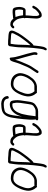

<svg xmlns="http://www.w3.org/2000/svg" viewBox="1172 -1832 794 3178"><g transform="rotate(90 1569.0 -243.0)"><path d="M235 -270H153C114 -270 102 -228 96 -187C95 -170 94 -160 96 -145C99 -109 105 -56 149 -56C154 -55 161 -55 170 -55H189C201 -55 215 -56 226 -58L243 -60C248 -61 253 -61 257 -61C267 -61 282 -62 289 -67C310 -43 333 -17 379 -17C402 -15 418 -25 433 -39L442 -49C463 -68 436 -95 414 -76L404 -66C399 -60 395 -58 386 -59C381 -59 376 -59 371 -60C346 -69 328 -90 314 -108C288 -141 282 -185 276 -237C279 -240 281 -244 282 -249C283 -258 276 -262 277 -272C278 -283 278 -292 278 -299L279 -323C279 -330 280 -338 281 -345C284 -369 285 -406 286 -429L287 -447C288 -482 274 -529 244 -536C229 -539 209 -535 196 -530C172 -520 143 -495 125 -477C108 -462 96 -442 84 -420L78 -408C64 -382 104 -370 116 -394L122 -405C130 -422 138 -436 151 -447C168 -464 194 -491 221 -495H228C236 -486 242 -471 244 -457V-441C246 -415 243 -375 239 -345C235 -318 237 -296 235 -270ZM148 -228H234V-220C238 -181 245 -146 257 -115C260 -111 262 -107 264 -103H262C256 -103 250 -103 243 -102L226 -99C216 -98 205 -97 195 -97H158C145 -104 141 -120 140 -136C139 -147 136 -159 138 -170C138 -189 140 -215 148 -228Z M715 -93 705 -22H662C647 -22 629 -25 616 -26C604 -26 589 -28 578 -28C574 -28 570 -28 566 -29C553 -32 526 -31 528 -46C530 -53 531 -59 532 -64C534 -75 544 -88 548 -97C560 -122 575 -151 590 -174C620 -221 656 -264 690 -308C697 -316 719 -340 726 -348C726 -349 727 -349 728 -350C722 -305 724 -258 721 -211C720 -199 721 -160 719 -147C718 -129 717 -114 715 -93ZM609 16C622 17 642 20 656 20H695C700 20 706 20 711 21C726 21 743 9 745 -7L757 -94C767 -166 763 -235 767 -305C770 -360 775 -420 783 -477C785 -491 787 -504 788 -517C791 -539 795 -554 800 -571C809 -586 822 -609 804 -618C787 -626 777 -611 771 -600C756 -577 751 -551 746 -516C743 -478 735 -440 732 -400C728 -399 725 -398 722 -396L713 -389C705 -383 699 -377 694 -371C679 -352 659 -332 644 -313C622 -282 597 -254 575 -221L556 -193C539 -169 521 -138 509 -109C503 -97 492 -77 490 -64L487 -49C481 -19 500 2 524 7C538 9 555 14 573 14C584 14 597 16 609 16Z M847 -446 845 -436C841 -411 847 -395 850 -375C861 -320 878 -268 893 -214C900 -185 911 -158 916 -129C920 -112 927 -90 928 -73C928 -62 930 -48 932 -37C934 -27 933 -15 939 -10C950 0 970 -15 980 -20C988 -30 995 -46 1002 -67C1027 -156 1051 -210 1086 -291C1112 -349 1130 -366 1158 -411L1186 -454C1202 -478 1164 -496 1151 -473L1123 -429C1093 -383 1075 -364 1048 -303C1017 -230 990 -176 969 -97C962 -120 958 -150 950 -172C930 -234 915 -302 897 -364C891 -387 883 -408 887 -436L889 -446C891 -457 882 -467 871 -467C860 -467 849 -457 847 -446Z M1490 -454C1487 -456 1483 -457 1480 -457H1407C1400 -457 1391 -455 1381 -452C1342 -443 1306 -417 1282 -389C1258 -358 1228 -320 1214 -278C1200 -245 1186 -196 1192 -160C1208 -79 1264 -25 1371 -25C1379 -24 1387 -25 1395 -27C1455 -38 1493 -82 1520 -133C1545 -179 1566 -229 1575 -291C1582 -337 1566 -383 1549 -412C1542 -424 1535 -429 1527 -442L1520 -452C1513 -460 1500 -461 1490 -454ZM1488 -419C1500 -401 1512 -394 1519 -374C1529 -353 1538 -324 1533 -291C1531 -275 1528 -260 1523 -245C1507 -202 1491 -152 1465 -118C1445 -92 1418 -67 1377 -67C1338 -67 1302 -75 1281 -93C1253 -114 1230 -147 1233 -195C1238 -233 1249 -265 1264 -292C1279 -318 1295 -344 1313 -366C1321 -376 1344 -392 1354 -399C1366 -405 1385 -415 1401 -415H1474C1478 -415 1483 -416 1488 -419Z M1904 -435 1887 -310C1884 -292 1880 -273 1876 -255C1871 -235 1869 -216 1862 -196C1838 -125 1801 -50 1715 -50C1711 -50 1706 -51 1700 -52C1693 -52 1691 -55 1689 -60C1687 -73 1685 -80 1684 -92C1677 -116 1681 -149 1683 -181L1703 -317C1708 -352 1712 -381 1733 -399C1756 -413 1781 -435 1815 -435ZM1953 -477H1943C1940 -479 1937 -480 1934 -480L1920 -477H1821C1776 -477 1741 -452 1712 -431C1679 -408 1668 -370 1661 -317L1641 -179C1634 -126 1639 -84 1648 -45C1654 -20 1676 -8 1709 -8C1726 -8 1745 -12 1759 -17C1839 -42 1886 -118 1908 -210C1905 -178 1898 -129 1894 -103C1890 -77 1886 -41 1879 -18C1866 27 1849 70 1805 79C1775 88 1739 92 1702 92C1657 92 1621 72 1615 36L1612 22C1606 -4 1564 12 1570 37L1573 50C1575 61 1580 72 1586 81C1610 114 1639 130 1696 134C1716 134 1738 131 1756 130L1784 126C1794 124 1803 122 1811 120C1885 98 1917 29 1929 -57C1938 -108 1947 -176 1952 -232C1959 -304 1966 -378 1957 -437C1965 -442 1970 -448 1971 -456C1973 -468 1965 -477 1953 -477Z M2176 -270H2094C2055 -270 2043 -228 2037 -187C2036 -170 2035 -160 2037 -145C2040 -109 2046 -56 2090 -56C2095 -55 2102 -55 2111 -55H2130C2142 -55 2156 -56 2167 -58L2184 -60C2189 -61 2194 -61 2198 -61C2208 -61 2223 -62 2230 -67C2251 -43 2274 -17 2320 -17C2343 -15 2359 -25 2374 -39L2383 -49C2404 -68 2377 -95 2355 -76L2345 -66C2340 -60 2336 -58 2327 -59C2322 -59 2317 -59 2312 -60C2287 -69 2269 -90 2255 -108C2229 -141 2223 -185 2217 -237C2220 -240 2222 -244 2223 -249C2224 -258 2217 -262 2218 -272C2219 -283 2219 -292 2219 -299L2220 -323C2220 -330 2221 -338 2222 -345C2225 -369 2226 -406 2227 -429L2228 -447C2229 -482 2215 -529 2185 -536C2170 -539 2150 -535 2137 -530C2113 -520 2084 -495 2066 -477C2049 -462 2037 -442 2025 -420L2019 -408C2005 -382 2045 -370 2057 -394L2063 -405C2071 -422 2079 -436 2092 -447C2109 -464 2135 -491 2162 -495H2169C2177 -486 2183 -471 2185 -457V-441C2187 -415 2184 -375 2180 -345C2176 -318 2178 -296 2176 -270ZM2089 -228H2175V-220C2179 -181 2186 -146 2198 -115C2201 -111 2203 -107 2205 -103H2203C2197 -103 2191 -103 2184 -102L2167 -99C2157 -98 2146 -97 2136 -97H2099C2086 -104 2082 -120 2081 -136C2080 -147 2077 -159 2079 -170C2079 -189 2081 -215 2089 -228Z M2656 -93 2646 -22H2603C2588 -22 2570 -25 2557 -26C2545 -26 2530 -28 2519 -28C2515 -28 2511 -28 2507 -29C2494 -32 2467 -31 2469 -46C2471 -53 2472 -59 2473 -64C2475 -75 2485 -88 2489 -97C2501 -122 2516 -151 2531 -174C2561 -221 2597 -264 2631 -308C2638 -316 2660 -340 2667 -348C2667 -349 2668 -349 2669 -350C2663 -305 2665 -258 2662 -211C2661 -199 2662 -160 2660 -147C2659 -129 2658 -114 2656 -93ZM2550 16C2563 17 2583 20 2597 20H2636C2641 20 2647 20 2652 21C2667 21 2684 9 2686 -7L2698 -94C2708 -166 2704 -235 2708 -305C2711 -360 2716 -420 2724 -477C2726 -491 2728 -504 2729 -517C2732 -539 2736 -554 2741 -571C2750 -586 2763 -609 2745 -618C2728 -626 2718 -611 2712 -600C2697 -577 2692 -551 2687 -516C2684 -478 2676 -440 2673 -400C2669 -399 2666 -398 2663 -396L2654 -389C2646 -383 2640 -377 2635 -371C2620 -352 2600 -332 2585 -313C2563 -282 2538 -254 2516 -221L2497 -193C2480 -169 2462 -138 2450 -109C2444 -97 2433 -77 2431 -64L2428 -49C2422 -19 2441 2 2465 7C2479 9 2496 14 2514 14C2525 14 2538 16 2550 16Z M3051 -454C3048 -456 3044 -457 3041 -457H2968C2961 -457 2952 -455 2942 -452C2903 -443 2867 -417 2843 -389C2819 -358 2789 -320 2775 -278C2761 -245 2747 -196 2753 -160C2769 -79 2825 -25 2932 -25C2940 -24 2948 -25 2956 -27C3016 -38 3054 -82 3081 -133C3106 -179 3127 -229 3136 -291C3143 -337 3127 -383 3110 -412C3103 -424 3096 -429 3088 -442L3081 -452C3074 -460 3061 -461 3051 -454ZM3049 -419C3061 -401 3073 -394 3080 -374C3090 -353 3099 -324 3094 -291C3092 -275 3089 -260 3084 -245C3068 -202 3052 -152 3026 -118C3006 -92 2979 -67 2938 -67C2899 -67 2863 -75 2842 -93C2814 -114 2791 -147 2794 -195C2799 -233 2810 -265 2825 -292C2840 -318 2856 -344 2874 -366C2882 -376 2905 -392 2915 -399C2927 -405 2946 -415 2962 -415H3035C3039 -415 3044 -416 3049 -419Z"/></g></svg>

Font: PolanStronk
Style: Ita
Weight: 500
Version: Version 1.0